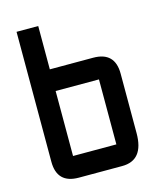

<svg xmlns="http://www.w3.org/2000/svg" viewBox="-105 -760 697 836"><g transform="rotate(-15 244.0 -342.0)"><path d="M48.8 -683.6H146.5V-488.3H341.8Q439.5 -488.3 439.5 -390.6V-122.1Q439.5 0 341.8 0H146.5Q48.8 0 48.8 -97.7ZM341.8 -390.6H146.5V-97.7H341.8Z"/></g></svg>

Font: BabelStone Runic Ruled
Style: Regular
Weight: 400
Designer: Andrew West
Foundry: BabelStone
Version: Version 7.004 November 9, 2023